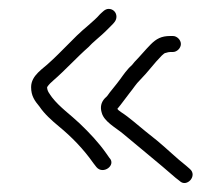

<svg xmlns="http://www.w3.org/2000/svg" viewBox="-20 -423 503 432"><path d="M387 -324C387 -333.2 378.2 -342 369 -342H363C343.1 -342 331.8 -335.8 319 -323C307.7 -311.7 293.7 -294.7 283 -284C279.7 -279.3 275.3 -274.7 270 -270C257.7 -256.3 254.4 -249.3 243 -235L227 -215C223.7 -209.7 220 -205.3 216 -202C207.3 -192.7 205 -181.7 209 -169C214.3 -149.2 241.2 -135.3 257 -122C297.2 -88 335.1 -57.9 375 -23L384 -16C400 0 425.4 -27.7 407 -43L399 -50C377.7 -66.5 354.6 -89.3 333 -107L308 -127C289 -142.2 271.7 -158.3 252 -171C248 -173.7 245.3 -176 244 -178C253.4 -189 261.7 -201.3 271 -213C282 -226.5 284.5 -232.5 296 -244C312.9 -260.9 326.8 -280.8 344 -298C348 -302 351 -304 353 -304C357 -305.3 360.3 -306 363 -306H369C378.2 -306 387 -314.8 387 -324ZM224.5 -403C216 -403 210.3 -395.5 205 -391C191.6 -375.3 168 -358 153 -343L111 -301C103.7 -293.7 97.3 -287.7 92 -283C77.7 -268.7 50 -253.9 50 -227C50 -207.1 58 -196.3 69 -183C79.8 -166.8 96.8 -151.6 112 -139C141.4 -114.9 168.1 -87.3 190 -56L197 -47C212 -29 242.4 -51.6 226 -68L219 -78C201.9 -102.4 181.3 -124.1 159.5 -145C138.7 -164.9 114.5 -181.5 97 -204C91.7 -211.9 86 -217.7 86 -227C89.9 -232.9 95.3 -238.1 100 -242C125.3 -263.7 153.8 -295 179 -317C187.1 -326.4 208 -343 217 -352L231 -366C236 -371 242 -376.6 242 -385.5C242 -395.4 234.4 -403 224.5 -403Z"/></svg>

Font: HoneyBee
Style: Lit
Weight: 300
Foundry: Cannot Into Space Fonts
Version: Version 0.89